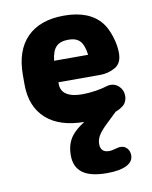

<svg xmlns="http://www.w3.org/2000/svg" viewBox="-75 -466 591 745"><g transform="rotate(-10 221.0 -93.5)"><path d="M162 -158H325Q359 -158 386 -173.5Q413 -189 413 -229Q413 -261 401.5 -296Q390 -331 374 -351Q328 -409 228 -409Q133 -409 82 -357.5Q31 -306 31 -209V-173Q31 -85 84.5 -37Q138 11 237 11Q287 11 329 2Q371 -7 389 -22Q398 -28 403 -39Q408 -50 408 -61Q408 -83 393.5 -98Q379 -113 359 -113Q353 -113 345 -111Q328 -105 300 -100.5Q272 -96 245 -96Q205 -96 183.5 -110Q162 -124 162 -151ZM294 -243H160Q164 -281 180 -297.5Q196 -314 229 -314Q259 -314 274 -298Q289 -282 294 -243ZM363 -9H267Q207 24 183.5 54Q160 84 160 130Q160 176 191 199Q222 222 287 222Q337 222 364 208.5Q391 195 391 170Q391 153 381 142Q371 131 356 131Q353 131 350.5 131Q348 131 346 132Q326 137 321 138Q316 139 309 139Q293 139 284.5 130.5Q276 122 276 106Q276 89 284.5 74Q293 59 312.5 39.5Q332 20 363 -9Z"/></g></svg>

Font: Beiruti ExtraBold
Style: Regular
Weight: 800
Designer: Arlette Boutros
Foundry: Boutros
Version: Version 1.41